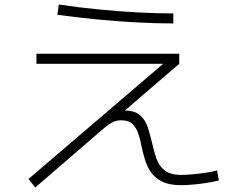

<svg xmlns="http://www.w3.org/2000/svg" viewBox="-20 -787 1040 843"><path d="M135 36 105 -1 721 -528 724 -507H140V-551H767V-507L489 -268L470 -278Q479 -291 492.5 -296.5Q506 -302 523 -302Q571 -302 594.5 -281.5Q618 -261 628.5 -229Q639 -197 647 -162Q655 -126 666 -93Q677 -60 702 -39.5Q727 -19 777 -19Q795 -19 824 -21.5Q853 -24 883.5 -28.5Q914 -33 933 -39L941 5Q919 11 887.5 16Q856 21 825.5 23.5Q795 26 774 26Q724 26 692.5 10.5Q661 -5 643.5 -30Q626 -55 617 -84.5Q608 -114 602 -142Q596 -175 587 -201Q578 -227 561 -243Q544 -259 511 -259Q498 -259 485.5 -255Q473 -251 458 -240.5Q443 -230 420 -210ZM741 -684Q666 -684 581.5 -688.5Q497 -693 408.5 -701.5Q320 -710 232 -722L238 -767Q327 -754 414 -745.5Q501 -737 584 -732.5Q667 -728 741 -728Z"/></svg>

Font: M PLUS 1 Light
Style: Regular
Weight: 300
Designer: Coji Morishita
Foundry: UNDERFOREST DESIGN
Version: Version 1.001